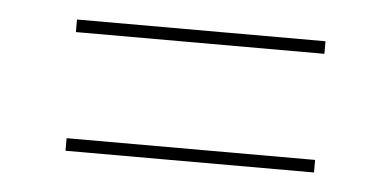

<svg xmlns="http://www.w3.org/2000/svg" viewBox="-29 -477 558 274"><g transform="rotate(5 250.0 -340.0)"><path d="M428 -416H72V-434H428ZM428 -246H72V-264H428Z"/></g></svg>

Font: Iosevka Thin
Style: Regular
Weight: 100
Monospace: yes
Designer: Belleve Invis
Foundry: Belleve Invis
Version: Version 32.5.0; ttfautohint (v1.8.4)